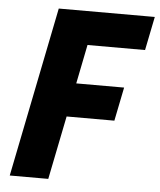

<svg xmlns="http://www.w3.org/2000/svg" viewBox="-52 -765 675 810"><g transform="rotate(5 285.5 -360.0)"><path d="M19.5 0 164.1 -719.7H570.8L542 -577.1H298.3L265.1 -411.6H467.8L439 -269H236.8L182.6 0Z"/></g></svg>

Font: Reddit Sans ExtraBold
Style: Italic
Weight: 800
Italic angle: -11.25°
Designer: Stephen Hutchings
Version: Version 1.013